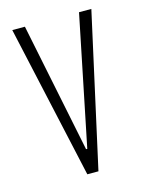

<svg xmlns="http://www.w3.org/2000/svg" viewBox="-86 -564 464 617"><g transform="rotate(-15 146.5 -255.0)"><path d="M128 0 15 -510H57L145 -79H149L237 -510H278L165 0Z"/></g></svg>

Font: Saira Ultra Condensed ExLight
Style: Regular
Weight: 200
Width: 1
Designer: Hector Gatti with collaboration of the Omnibus-Type team
Foundry: Omnibus-Type
Version: Version 1.001; ttfautohint (v1.8)